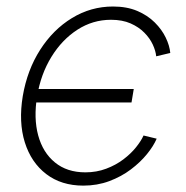

<svg xmlns="http://www.w3.org/2000/svg" viewBox="-20 -564 573 593"><path d="M237.3 9.3Q169.4 9.3 122.8 -26.4Q76.2 -62 56.6 -124.5Q37.1 -187 50.3 -267.1Q64 -347.7 104 -410.2Q144 -472.7 202.4 -508.3Q260.7 -543.9 329.1 -543.9Q371.6 -543.9 403.8 -530.3Q436 -516.6 458 -494.6Q480 -472.7 491.9 -447.8Q503.9 -422.9 505.9 -400.4L462.4 -390.1Q460.9 -406.7 451.9 -426.3Q442.9 -445.8 425.8 -463.1Q408.7 -480.5 383.3 -491.7Q357.9 -502.9 322.8 -502.9Q266.6 -502.9 219 -472.2Q171.4 -441.4 138.7 -388.2Q106 -335 94.7 -267.1Q83.5 -199.2 97.9 -146Q112.3 -92.8 149.7 -62.3Q187 -31.7 243.7 -31.7Q278.3 -31.7 308.1 -43Q337.9 -54.2 361.1 -71.8Q384.3 -89.4 400.1 -109.1Q416 -128.9 423.3 -145.5L463.9 -135.7Q454.1 -112.8 433.8 -87.9Q413.6 -63 384.3 -40.8Q355 -18.6 317.6 -4.6Q280.3 9.3 237.3 9.3ZM80.6 -247.6 87.4 -289.1H393.1L386.2 -247.6Z"/></svg>

Font: Inter 20pt ExtraLight
Style: Italic
Weight: 250
Italic angle: -9.3988°
Version: Version 4.001;git-66647c0bb